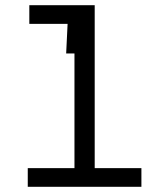

<svg xmlns="http://www.w3.org/2000/svg" viewBox="-20 -720 565 740"><path d="M87 0V-72H267V-628H93V-700H345V-72H525V0ZM294 -514H235L244 -700H325Z"/></svg>

Font: Rilu
Style: Regular
Weight: 500
Designer: Alí Sinisterra
Foundry: Alí Sinisterra
Version: 0.1